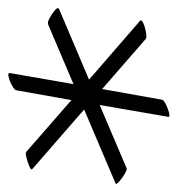

<svg xmlns="http://www.w3.org/2000/svg" viewBox="-20 -626 434 469"><g transform="rotate(-90 197.5 -391.0)"><path d="M147 -197 176 -365 21 -299Q18 -298 7.5 -304Q-3 -310 -11 -317.5Q-19 -325 -16 -326L165 -403L19 -530Q17 -533 26.5 -537Q36 -541 48 -544Q60 -547 62 -544L188 -434L212 -569Q213 -573 223.5 -579Q234 -585 244.5 -587.5Q255 -590 254 -584L227 -429L373 -491Q378 -493 389 -487Q400 -481 408 -474Q416 -467 410 -464L238 -391L381 -267Q386 -263 376 -258.5Q366 -254 354 -252Q342 -250 338 -252L215 -359L189 -213Q189 -209 178 -203.5Q167 -198 157 -195.5Q147 -193 147 -197Z"/></g></svg>

Font: Kings
Style: Regular
Weight: 400
Designer: Robert E. Leuschke
Foundry: Robert E. Leuschke
Version: Version 1.010; ttfautohint (v1.8.3)